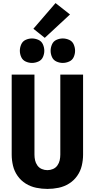

<svg xmlns="http://www.w3.org/2000/svg" viewBox="-20 -1220 616 1248"><path d="M288 8Q325 8 361 0.5Q397 -7 428.5 -26.5Q460 -46 481.5 -76.5Q503 -107 511.5 -143Q520 -179 520 -215V-735H372V-215Q372 -196 368 -178Q364 -160 353 -144.5Q342 -129 324.5 -121.5Q307 -114 288 -114Q269 -114 251.5 -121.5Q234 -129 223 -144.5Q212 -160 208 -178Q204 -196 204 -215V-735H56V-215Q56 -179 64.5 -143Q73 -107 94.5 -76.5Q116 -46 147.5 -26.5Q179 -7 215.5 0.5Q252 8 288 8ZM388 -811Q409 -811 429.5 -820Q450 -829 459 -849Q468 -869 468 -890Q468 -911 459 -931.5Q450 -952 429.5 -961Q409 -970 388 -970Q367 -970 347 -961Q327 -952 318 -931.5Q309 -911 309 -890Q309 -869 318 -849Q327 -829 347 -820Q367 -811 388 -811ZM188 -811Q209 -811 229.5 -820Q250 -829 259 -849Q268 -869 268 -890Q268 -911 259 -931.5Q250 -952 229.5 -961Q209 -970 188 -970Q167 -970 147 -961Q127 -952 118 -931.5Q109 -911 109 -890Q109 -869 118 -849Q127 -829 147 -820Q167 -811 188 -811ZM271 -974 435 -1126 341 -1200 197 -1033Z"/></svg>

Font: Iosevka Sparkle Heavy
Style: Regular
Weight: 900
Designer: Belleve Invis
Foundry: Belleve Invis
Version: Version 4.5.0; ttfautohint (v1.8.3)